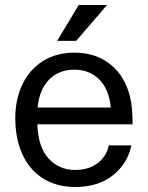

<svg xmlns="http://www.w3.org/2000/svg" viewBox="-20 -732 590 766"><path d="M414 -152H504Q490 -81 431.5 -33.5Q373 14 280 14Q206 14 152 -20Q98 -54 69.5 -116Q41 -178 41 -261Q41 -336 69.5 -395.5Q98 -455 151.5 -488.5Q205 -522 277 -522Q362 -522 420.5 -475Q479 -428 499 -345Q509 -304 509 -236H129Q132 -146 173.5 -100Q215 -54 280 -54Q334 -54 369.5 -81Q405 -108 414 -152ZM130 -303H422Q415 -376 376 -415Q337 -454 277 -454Q215 -454 176 -414.5Q137 -375 130 -303ZM208 -569 294 -712H407L284 -569Z"/></svg>

Font: CST
Style: Regular
Weight: 400
Version: Version 1.00